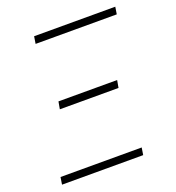

<svg xmlns="http://www.w3.org/2000/svg" viewBox="-133 -841 866 947"><g transform="rotate(-20 300.0 -367.5)"><path d="M146 -697 152 -735H578L572 -697ZM148 -353 155 -392H463L456 -353ZM31 0 37 -38H463L457 0Z"/></g></svg>

Font: Iosevka XLt Ex Obl
Style: Regular
Weight: 200
Width: 7
Italic angle: -9°
Monospace: yes
Designer: Belleve Invis
Foundry: Belleve Invis
Version: Version 32.5.0; ttfautohint (v1.8.4)